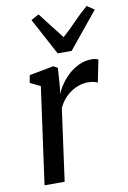

<svg xmlns="http://www.w3.org/2000/svg" viewBox="-92 -884 627 940"><g transform="rotate(-10 221.5 -414.5)"><path d="M51.5 0 118 -481.5 67 -506.5 74 -544 195 -566.5 215.5 -555 209.5 -466 204.5 -426Q213 -448.5 229.8 -473Q246.5 -497.5 270 -519Q293.5 -540.5 323 -554Q352.5 -567.5 385.5 -567.5Q394.5 -567.5 404 -565.8Q413.5 -564 418 -560L395.5 -449.5Q390 -453.5 377.8 -456.5Q365.5 -459.5 347 -459.5Q327 -459.5 306.5 -453.2Q286 -447 266 -434.2Q246 -421.5 229.2 -402.5Q212.5 -383.5 200.5 -357.5L151.5 0ZM227 -625 129 -808 168 -829Q193 -796.5 218.2 -763.8Q243.5 -731 269.5 -698Q306.5 -731 337.8 -763.8Q369 -796.5 407 -829L443 -804.5L296.5 -625Z"/></g></svg>

Font: Merriweather Light 18pt
Style: Italic
Weight: 400
Italic angle: -7.8°
Version: Version 2.101